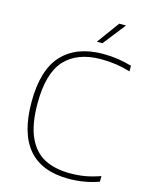

<svg xmlns="http://www.w3.org/2000/svg" viewBox="-138 -1029 869 1123"><g transform="rotate(15 297.0 -467.5)"><path d="M64 -369Q64 -565.5 151 -657.2Q238 -749 397 -749Q444 -749 485.8 -742.8Q527.5 -736.5 571 -724V-690Q485.5 -716 395 -716Q250.5 -716 175.2 -634.8Q100 -553.5 100 -371Q100 -243 135.2 -166.2Q170.5 -89.5 234.2 -56.8Q298 -24 389 -24Q436.5 -24 478.8 -31.2Q521 -38.5 571 -56V-22Q485.5 9 388.5 9Q64 9 64 -369ZM341.5 -808 441 -944H482L375.5 -808Z"/></g></svg>

Font: Encode Sans Semi Expanded Thin
Style: Regular
Weight: 250
Width: 6
Designer: Multiple Designers
Foundry: Impallari Type
Version: Version 2.000